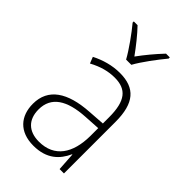

<svg xmlns="http://www.w3.org/2000/svg" viewBox="-233 -844 935 935"><g transform="rotate(45 234.0 -377.0)"><path d="M213 -606H249C273 -650 322 -715 356 -756V-764H330C294 -726 260 -685 231 -645C203 -684 166 -731 134 -764H108V-756C140 -718 189 -650 213 -606ZM238 -539C185 -539 134 -524 89 -501L102 -468C150 -494 193 -505 236 -505C316 -505 353 -462 353 -349V-306L267 -300C125 -291 44 -238 44 -133C44 -49 93 10 190 10C282 10 327 -37 353 -94H355L361 0H391V-355C391 -484 342 -539 238 -539ZM270 -269 353 -274V-219C352 -101 302 -23 195 -23C124 -23 83 -63 83 -133C83 -220 150 -262 270 -269Z"/></g></svg>

Font: Noto Sans Myanmar SemiCondensed ExtraLight
Style: Regular
Weight: 200
Width: 4
Designer: Monotype Design Team
Foundry: Monotype Imaging Inc.
Version: Version 2.107